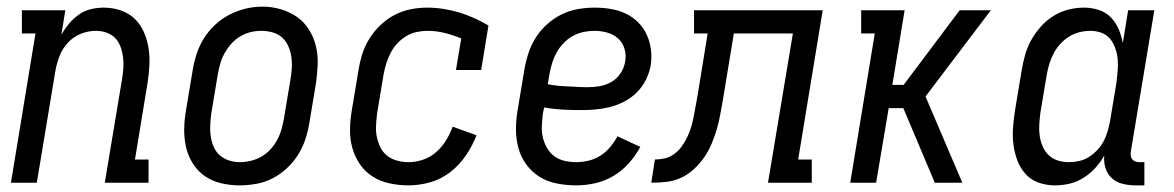

<svg xmlns="http://www.w3.org/2000/svg" viewBox="-20 -551 3540 579"><path d="M13 0 87 -450H46V-520H177L165 -446Q175 -464 188 -479.5Q201 -495 218 -507Q235 -519 254.5 -523.5Q274 -528 293 -528Q320 -528 344.5 -519.5Q369 -511 386.5 -494Q404 -477 414 -454Q424 -431 428 -405.5Q432 -380 430.5 -353.5Q429 -327 425 -301L387 -70H428V0H296L348 -312Q351 -329 352 -346Q353 -363 351 -379Q349 -395 343.5 -410Q338 -425 327.5 -436Q317 -447 301.5 -452.5Q286 -458 269 -458Q246 -458 223.5 -449Q201 -440 184.5 -422Q168 -404 159.5 -382Q151 -360 147 -337L91 0Z M702 8Q674 8 646.5 1.5Q619 -5 597.5 -20Q576 -35 561.5 -58Q547 -81 541 -107.5Q535 -134 535.5 -162.5Q536 -191 541 -219L561 -339Q565 -364 573 -388.5Q581 -413 595 -435.5Q609 -458 629 -476.5Q649 -495 672.5 -507Q696 -519 721 -525Q746 -531 772 -531Q800 -531 827 -523Q854 -515 875.5 -500Q897 -485 911.5 -462Q926 -439 932.5 -412.5Q939 -386 938 -357.5Q937 -329 933 -301L913 -181Q909 -156 901 -131.5Q893 -107 879 -84.5Q865 -62 845 -43.5Q825 -25 801.5 -13Q778 -1 752.5 3.5Q727 8 702 8ZM704 -62Q720 -62 736.5 -66Q753 -70 768 -78.5Q783 -87 795 -100Q807 -113 815.5 -128.5Q824 -144 828.5 -160Q833 -176 836 -192L856 -312Q859 -329 860 -346.5Q861 -364 858.5 -380.5Q856 -397 849 -412.5Q842 -428 830 -438.5Q818 -449 801.5 -453.5Q785 -458 768 -458Q751 -458 735 -454Q719 -450 704 -441Q689 -432 677.5 -419Q666 -406 657.5 -391Q649 -376 644.5 -360Q640 -344 637 -328L617 -208Q615 -191 614 -173.5Q613 -156 615.5 -139.5Q618 -123 624.5 -108Q631 -93 643 -82.5Q655 -72 671 -67Q687 -62 704 -62Z M1212 8Q1183 8 1155 2Q1127 -4 1104 -18.5Q1081 -33 1065.5 -55.5Q1050 -78 1042.5 -105Q1035 -132 1035.5 -161Q1036 -190 1041 -219L1061 -339Q1065 -364 1072.5 -388Q1080 -412 1094 -434.5Q1108 -457 1127.5 -475.5Q1147 -494 1170 -506Q1193 -518 1218 -523Q1243 -528 1268 -528Q1293 -528 1318 -524Q1343 -520 1366 -513Q1389 -506 1411 -496Q1433 -486 1453 -474L1431 -340H1355L1371 -435Q1347 -445 1321.5 -451.5Q1296 -458 1270 -458Q1253 -458 1236.5 -454.5Q1220 -451 1205 -442Q1190 -433 1178 -420Q1166 -407 1158 -391.5Q1150 -376 1145 -360Q1140 -344 1137 -328L1117 -208Q1115 -190 1114 -172Q1113 -154 1116.5 -137.5Q1120 -121 1127.5 -106Q1135 -91 1148 -81Q1161 -71 1178 -66.5Q1195 -62 1212 -62Q1234 -62 1256 -69.5Q1278 -77 1295.5 -92.5Q1313 -108 1325 -127.5Q1337 -147 1345 -169L1417 -143Q1405 -112 1385.5 -83Q1366 -54 1338.5 -32.5Q1311 -11 1278 -1.5Q1245 8 1212 8Z M1718 8Q1689 8 1660 2.5Q1631 -3 1607.5 -17.5Q1584 -32 1567.5 -54.5Q1551 -77 1543.5 -104Q1536 -131 1536 -160.5Q1536 -190 1541 -219L1561 -339Q1565 -364 1573 -389Q1581 -414 1595 -436.5Q1609 -459 1629.5 -477.5Q1650 -496 1673.5 -507.5Q1697 -519 1722.5 -523.5Q1748 -528 1773 -528Q1798 -528 1822 -524Q1846 -520 1867 -510Q1888 -500 1904.5 -483.5Q1921 -467 1930.5 -446Q1940 -425 1943 -401Q1946 -377 1942 -352Q1938 -331 1927.5 -310Q1917 -289 1900.5 -272.5Q1884 -256 1863 -245Q1842 -234 1820.5 -228.5Q1799 -223 1777 -221Q1755 -219 1734 -219Q1705 -219 1676.5 -220.5Q1648 -222 1621 -227L1617 -208Q1615 -190 1614 -171.5Q1613 -153 1617 -136.5Q1621 -120 1629.5 -105Q1638 -90 1651.5 -80Q1665 -70 1682.5 -66Q1700 -62 1718 -62Q1736 -62 1755 -66.5Q1774 -71 1790.5 -81.5Q1807 -92 1820 -107.5Q1833 -123 1842 -140L1911 -108Q1897 -82 1876.5 -59Q1856 -36 1830 -20.5Q1804 -5 1775 1.5Q1746 8 1718 8ZM1751 -288Q1770 -288 1788 -291Q1806 -294 1823 -303.5Q1840 -313 1851 -329.5Q1862 -346 1865 -364Q1869 -384 1863.5 -403Q1858 -422 1844.5 -434.5Q1831 -447 1812 -452.5Q1793 -458 1773 -458Q1756 -458 1739.5 -454.5Q1723 -451 1707.5 -442.5Q1692 -434 1679.5 -421Q1667 -408 1658.5 -392.5Q1650 -377 1645 -360.5Q1640 -344 1637 -328L1632 -297Q1647 -294 1661.5 -292.5Q1676 -291 1691 -290.5Q1706 -290 1721 -289Q1736 -288 1751 -288Z M1944 0 1955 -70Q1970 -70 1985 -73.5Q2000 -77 2013 -86.5Q2026 -96 2035.5 -109Q2045 -122 2052 -136.5Q2059 -151 2063.5 -165.5Q2068 -180 2071 -194.5Q2074 -209 2076.5 -224Q2079 -239 2082 -254Q2082 -255 2082 -256.5Q2082 -258 2083 -259L2114 -450H2073V-520H2461L2387 -70H2428V0H2296L2371 -450H2193L2160 -250Q2156 -228 2152 -205.5Q2148 -183 2141.5 -161Q2135 -139 2126 -117.5Q2117 -96 2103.5 -76.5Q2090 -57 2072 -40.5Q2054 -24 2033 -14.5Q2012 -5 1989 -2.5Q1966 0 1944 0Z M2544 0 2618 -450H2577V-520H2708L2671 -295H2705L2874 -520H2968L2771 -260L2882 0H2799L2704 -225H2660L2622 0Z M3161 8Q3161 8 3161 8Q3161 8 3161 8Q3135 8 3111.5 -0.5Q3088 -9 3072 -27Q3056 -45 3047.5 -68.5Q3039 -92 3036 -116.5Q3033 -141 3035 -167.5Q3037 -194 3041 -219L3061 -339Q3065 -363 3071.5 -386Q3078 -409 3090 -430.5Q3102 -452 3119 -471Q3136 -490 3157 -503Q3178 -516 3201.5 -522Q3225 -528 3249 -528Q3272 -528 3293.5 -521Q3315 -514 3330 -498.5Q3345 -483 3353.5 -463Q3362 -443 3366 -421L3382 -520H3461L3390 -93Q3389 -87 3390 -81Q3391 -75 3394.5 -70.5Q3398 -66 3404 -64Q3410 -62 3416 -62H3431V8H3404Q3385 8 3366 3.5Q3347 -1 3333.5 -13Q3320 -25 3314 -43.5Q3308 -62 3310 -82Q3299 -62 3283 -44.5Q3267 -27 3247 -14.5Q3227 -2 3205 3Q3183 8 3161 8ZM3204 -62Q3219 -62 3234.5 -65.5Q3250 -69 3263.5 -77.5Q3277 -86 3288.5 -98Q3300 -110 3307.5 -124Q3315 -138 3319.5 -153Q3324 -168 3327 -183L3347 -303Q3349 -320 3350.5 -338Q3352 -356 3350.5 -372.5Q3349 -389 3343.5 -405Q3338 -421 3328 -433.5Q3318 -446 3302 -452Q3286 -458 3268 -458Q3252 -458 3235.5 -454Q3219 -450 3204.5 -441Q3190 -432 3178 -419Q3166 -406 3158 -391Q3150 -376 3145 -360Q3140 -344 3137 -328L3117 -208Q3115 -191 3114 -173.5Q3113 -156 3115.5 -140Q3118 -124 3124.5 -109Q3131 -94 3142.5 -83Q3154 -72 3170 -67Q3186 -62 3203 -62Z"/></svg>

Font: Iosevka Gothic
Style: Italic
Weight: 400
Italic angle: -9°
Monospace: yes
Designer: Belleve Invis
Foundry: Belleve Invis
Version: Version 15.5.1; ttfautohint (v1.8.4)